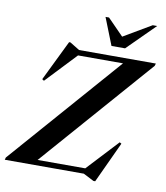

<svg xmlns="http://www.w3.org/2000/svg" viewBox="-131 -1019 984 1135"><g transform="rotate(10 360.5 -451.0)"><path d="M750.5 -715 746 -700.5 161 -32.5H447L621 -219.5L632 -213L518 32.5H507.5L444 0H-30.5L-26.5 -14L559 -682.5H289L116.5 -500L105 -507.5L223.5 -750.5H231.5L289.5 -715ZM719.5 -935 555.5 -772H474L409.5 -935H430.5L526.5 -837L693 -935Z"/></g></svg>

Font: Newsreader Display SemiBold
Style: Italic
Weight: 600
Italic angle: -17°
Designer: Hugues Gentile
Foundry: Production Type
Version: Version 1.001